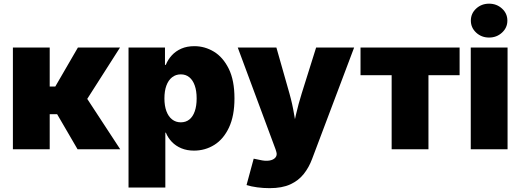

<svg xmlns="http://www.w3.org/2000/svg" viewBox="-20 -796 2776 1024"><path d="M48.8 0V-542.5H245.1V-334.5H274.9L395.5 -542.5H620.1L445.3 -268.6L621.1 0H393.6L284.7 -187H245.1V0Z M665.5 204.1V-542.5H859.9V-450.2H864.3Q875.5 -478 896.2 -500.7Q917 -523.4 947 -536.6Q977.1 -549.8 1016.6 -549.8Q1072.3 -549.8 1120.8 -520.5Q1169.4 -491.2 1200 -429.4Q1230.5 -367.7 1230.5 -271Q1230.5 -178.2 1201.4 -116.2Q1172.4 -54.2 1123.3 -23.4Q1074.2 7.3 1014.6 7.3Q977.1 7.3 947.3 -5.1Q917.5 -17.6 896.7 -39.1Q876 -60.5 864.7 -88.4H861.8V204.1ZM944.3 -143.6Q971.2 -143.6 990 -158.7Q1008.8 -173.8 1018.8 -202.6Q1028.8 -231.4 1028.8 -271Q1028.8 -311 1018.8 -339.6Q1008.8 -368.2 990 -383.8Q971.2 -399.4 944.3 -399.4Q917.5 -399.4 897.7 -383.8Q877.9 -368.2 867.4 -339.6Q856.9 -311 856.9 -271Q856.9 -231.9 867.4 -203.4Q877.9 -174.8 897.7 -159.2Q917.5 -143.6 944.3 -143.6Z M1294.9 190.9 1333 50.3 1364.3 56.6Q1395 64 1416.7 60.3Q1438.5 56.6 1448.7 44.4Q1459 32.2 1454.1 15.1L1449.7 0.5L1248 -542.5H1454.1L1523.9 -296.9Q1539.6 -241.2 1548.8 -184.8Q1558.1 -128.4 1570.8 -61.5H1532.7Q1545.4 -128.4 1558.6 -185.3Q1571.8 -242.2 1588.9 -296.9L1666 -542.5H1868.7L1644.5 51.8Q1627.9 96.7 1600.1 131.8Q1572.3 167 1528.3 187.3Q1484.4 207.5 1418 207.5Q1384.3 207.5 1351.6 203.1Q1318.8 198.7 1294.9 190.9Z M2068.8 0V-395H1902.8V-542.5H2431.2V-395H2265.1V0Z M2490.7 0V-542.5H2687V0ZM2588.4 -595.7Q2547.9 -595.7 2519.5 -622.1Q2491.2 -648.4 2491.2 -686Q2491.2 -724.1 2519.5 -750.2Q2547.9 -776.4 2588.4 -776.4Q2628.9 -776.4 2657.5 -750.2Q2686 -724.1 2686 -686Q2686 -648.4 2657.5 -622.1Q2628.9 -595.7 2588.4 -595.7Z"/></svg>

Font: Inter 16pt Black
Style: Regular
Weight: 900
Version: Version 4.001;git-66647c0bb